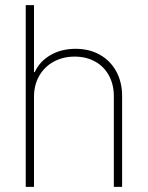

<svg xmlns="http://www.w3.org/2000/svg" viewBox="-20 -727 575 747"><path d="M112.3 0H80.1V-707H112.3V-446.3H115.2Q134.3 -488.3 176.5 -512.7Q218.8 -537.1 274.4 -537.1Q327.1 -537.1 368.2 -514.2Q409.2 -491.2 432.1 -449.5Q455.1 -407.7 455.1 -353.5V0H422.9V-352.5Q422.9 -397.9 403.8 -433.1Q384.8 -468.3 350.1 -487.5Q315.4 -506.8 270.5 -506.8Q225.1 -506.8 189 -487.1Q152.8 -467.3 132.6 -431.9Q112.3 -396.5 112.3 -350.6Z"/></svg>

Font: Pretendard GOV Thin
Style: Regular
Weight: 100
Designer: Base glyphs from Inter by Rasmus Andersson; Hangeul glyphs from Noto Sans CJK(Source Han Sans) by Jang Soo-young and Kan
Foundry: Kil Hyung-jin
Version: Version 1.309